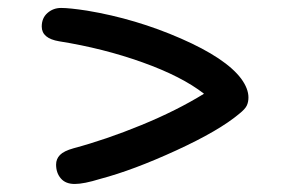

<svg xmlns="http://www.w3.org/2000/svg" viewBox="-20 -539 740 483"><path d="M121.1 -125Q121.1 -139.2 130.9 -149.2Q140.6 -159.2 165 -166Q247.1 -188 335.7 -224.4Q424.3 -260.7 493.2 -303.2Q437.5 -346.7 338.6 -382.1Q239.7 -417.5 128.9 -435.1Q85 -442.4 85 -472.2Q85 -493.7 99.4 -506.3Q113.8 -519 133.8 -519Q154.8 -519 199.2 -512.2Q321.8 -491.7 435.1 -442.1Q548.3 -392.6 586.9 -340.8Q605 -315.9 605 -293.9Q605 -282.2 600.8 -273.4Q596.7 -264.6 582 -252.9Q531.7 -210.4 423.3 -160.6Q314.9 -110.8 231.9 -88.9Q190.9 -76.2 168 -76.2Q145 -76.2 133.1 -90.1Q121.1 -104 121.1 -125Z"/></svg>

Font: Shantell Sans Irregular
Style: Regular
Weight: 400
Designer: Stephen Nixon, Anya Danilova, Shantell Martin
Foundry: Arrow Type
Version: Version 1.006;[9816181b4]